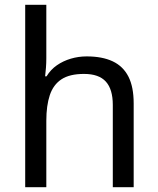

<svg xmlns="http://www.w3.org/2000/svg" viewBox="-20 -780 658 800"><path d="M173 -537Q173 -518 171.5 -498Q170 -478 168 -462H174Q191 -490 217 -508Q243 -526 275 -535.5Q307 -545 341 -545Q406 -545 449.5 -524.5Q493 -504 515 -461Q537 -418 537 -349V0H450V-343Q450 -408 421 -440Q392 -472 330 -472Q270 -472 236 -449.5Q202 -427 187.5 -383.5Q173 -340 173 -277V0H85V-760H173Z"/></svg>

Font: ugurmukhi15
Style: Book
Weight: 400
Designer: Jelle Bosma - Monotype Design Team
Foundry: Monotype Imaging Inc.
Version: Version 2.003